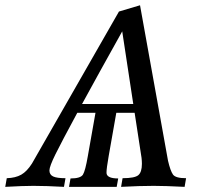

<svg xmlns="http://www.w3.org/2000/svg" viewBox="-79 -727 802 747"><path d="M439.5 -322.3 396.5 -605Q302.7 -437 240.2 -322.3ZM639.2 0Q563 -3.9 519 -3.9Q464.4 -3.9 392.1 0L397.9 -33.7Q444.8 -33.7 459 -45.4Q473.1 -57.1 473.1 -89.8Q473.1 -100.1 471.7 -112.8L444.8 -288.1H373.5L343.8 -119.6Q335.4 -71.8 335.4 -56.2L335.9 -50.3Q340.8 -32.7 380.9 -32.7L375 0H189.5L195.3 -32.7Q234.4 -32.7 243.7 -47.6Q252.9 -62.5 262.7 -119.6L292.5 -288.1H221.7Q160.2 -174.3 136.7 -126.7Q113.3 -79.1 113.3 -64Q113.3 -47.4 127.7 -40.5Q142.1 -33.7 175.8 -33.7L169.9 0Q100.6 -3.9 50.8 -3.9Q10.7 -3.9 -58.6 0L-52.7 -33.7Q-18.6 -34.7 3.7 -47.4Q25.9 -60.1 45.4 -90.8L383.8 -682.1L465.8 -706.5L574.7 -101.6Q584 -62 594 -47.9Q604 -33.7 645 -33.7Z"/></svg>

Font: Kelvinch
Style: Italic
Weight: 400
Italic angle: -10°
Designer: Paul James Miller
Foundry: High-Logic / Made with FontCreator
Version: Version 3.40;July 22, 2017;FontCreator 11.0.0.2388 64-bit